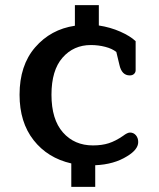

<svg xmlns="http://www.w3.org/2000/svg" viewBox="-20 -660 616 746"><path d="M257 -25Q165 -46 110.5 -115.5Q56 -185 56 -292Q56 -406 116.5 -476Q177 -546 271 -560V-640H364V-561Q409 -554 447.5 -537Q486 -520 507 -500V-387Q507 -379 501 -373Q495 -367 484 -367Q453 -367 444 -408L432 -458Q416 -471 389 -478Q362 -485 333 -485Q266 -485 223 -436Q180 -387 180 -292Q180 -196 224.5 -145.5Q269 -95 341 -95Q376 -95 402.5 -103.5Q429 -112 458 -132Q475 -145 485 -145Q499 -145 508 -134.5Q517 -124 517 -108Q517 -79 474 -53Q423 -21 350 -18V66H257Z"/></svg>

Font: Maitree Semibold
Style: Regular
Weight: 600
Designer: CadsonDemak Team
Foundry: CadsonDemak
Version: Version 1.010